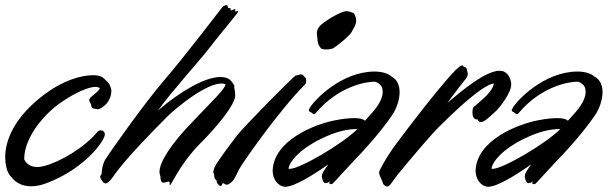

<svg xmlns="http://www.w3.org/2000/svg" viewBox="-70 -701 2358 738"><path d="M106 4C256 -51 333 -161 333 -184C333 -195 325 -200 317 -200C312 -200 308 -198 305 -195C257 -135 160 -78 100 -63C91 -61 82 -59 74 -59C50 -59 31 -70 23 -89C23 -173 99 -262 164 -307C222 -347 271 -367 297 -367C305 -367 311 -365 314 -361C307 -349 291 -338 281 -329C275 -324 273 -320 273 -316C273 -309 281 -303 281 -294C281 -281 302 -283 305 -281C312 -281 323 -287 335 -298C347 -308 358 -331 358 -351C358 -363 351 -381 339 -390C336 -394 330 -399 324 -404C316 -409 303 -412 287 -412C242 -412 172 -391 106 -342C-18 -251 -50 -159 -50 -97C-50 -69 -44 -46 -36 -33C-33 -27 -28 -22 -24 -18C-9 1 15 15 49 15C66 15 85 12 106 4Z M834 -334C834 -344 833 -355 830 -365C830 -365 831 -366 831 -367C831 -374 822 -388 812 -396C803 -402 791 -405 777 -405C718 -405 623 -350 537 -276C590 -350 699 -470 728 -508C763 -554 830 -634 840 -648C844 -653 845 -656 845 -657C845 -658 845 -659 844 -659C842 -659 838 -657 836 -657C834 -657 833 -657 833 -659C833 -659 834 -660 834 -661C834 -662 835 -663 835 -664C835 -665 834 -666 833 -666C830 -666 822 -661 817 -661C817 -661 816 -661 816 -662C816 -663 817 -665 817 -667C817 -669 816 -670 810 -670C802 -670 809 -681 801 -681C796 -681 790 -679 785 -674C777 -664 642 -487 564 -396C485 -305 346 -107 334 -87C323 -66 321 -44 321 -36C321 -29 315 -27 315 -22C315 -19 316 -15 320 -10C325 -1 330 4 336 4C342 4 349 -2 359 -14C377 -38 399 -78 571 -251C621 -300 726 -380 781 -380C787 -380 792 -379 797 -377C794 -358 751 -318 674 -237C585 -146 543 -77 543 -40C543 -36 544 -32 545 -29C549 -18 545 -10 551 -3C553 0 555 1 559 1C565 1 574 -3 579 -3C583 -3 582 3 582 8C582 10 582 11 583 11C584 11 585 9 588 5C599 -12 633 -83 700 -150C766 -216 834 -299 834 -334Z M1104 -402C1098 -406 1102 -406 1096 -411C1093 -414 1089 -415 1086 -415C1084 -415 1082 -414 1080 -414C1076 -411 1071 -412 1067 -411C1055 -405 864 -211 840 -179C816 -147 762 -77 754 -56C751 -48 750 -43 750 -40C750 -34 753 -33 753 -31C753 -20 755 -11 761 -10C763 -10 760 3 775 13C776 14 777 14 778 14C784 14 784 3 787 3C791 3 795 9 801 9C807 9 814 5 824 -5C830 -10 845 -41 849 -50C858 -69 1001 -275 1103 -377C1106 -380 1107 -386 1107 -391C1107 -396 1106 -401 1104 -402ZM1281 -577C1285 -586 1299 -604 1299 -621C1299 -633 1295 -641 1292 -647C1288 -654 1269 -658 1260 -658C1240 -657 1170 -617 1156 -597C1149 -587 1148 -579 1148 -572C1148 -564 1150 -558 1150 -556C1150 -534 1156 -525 1163 -516C1166 -512 1174 -511 1184 -511C1194 -511 1205 -513 1210 -515C1222 -522 1251 -546 1253 -548C1263 -558 1276 -568 1281 -577Z M1437 -258C1454 -283 1466 -317 1466 -347C1466 -372 1457 -395 1436 -406C1421 -420 1395 -426 1370 -426C1242 -426 1136 -315 1120 -285C1118 -282 1117 -279 1117 -277C1117 -273 1121 -271 1126 -269C1130 -266 1134 -262 1137 -262C1139 -262 1141 -264 1144 -267C1233 -372 1340 -387 1369 -387C1378 -387 1387 -380 1395 -371C1399 -365 1401 -357 1401 -348C1401 -329 1391 -303 1364 -272C1355 -261 1344 -250 1333 -237C1327 -243 1314 -247 1293 -247C1275 -247 1251 -245 1220 -239C1140 -224 982 -162 978 -45C978 -14 997 15 1026 17C1061 17 1133 -28 1192 -69C1172 -42 1167 -32 1167 -23C1167 -21 1167 -20 1168 -18C1169 -10 1173 3 1182 3C1190 3 1192 0 1198 -4C1197 -3 1196 0 1196 3C1196 5 1197 6 1199 6C1200 6 1202 7 1203 7C1207 7 1210 4 1220 -7C1235 -23 1281 -74 1314 -108C1333 -128 1395 -196 1437 -258ZM1163 -167C1222 -196 1265 -205 1304 -205C1243 -145 1082 -52 1044 -52C1042 -52 1040 -52 1039 -53C1043 -80 1081 -127 1163 -167Z M1725 -433C1724 -440 1719 -443 1712 -445C1708 -447 1710 -450 1707 -450L1701 -448C1664 -429 1472 -175 1441 -132C1410 -88 1393 -53 1389 -45C1388 -42 1387 -40 1387 -38C1388 -31 1390 -23 1396 -12C1402 0 1401 5 1406 10C1411 14 1415 16 1418 16C1423 16 1426 13 1430 9L1457 -28C1495 -74 1580 -176 1615 -211C1744 -340 1804 -378 1828 -380C1827 -365 1811 -342 1782 -317C1766 -303 1765 -301 1753 -292C1748 -288 1746 -283 1746 -267C1747 -254 1749 -247 1756 -244C1758 -242 1760 -242 1762 -242C1764 -242 1767 -243 1767 -240C1767 -240 1767 -232 1780 -232C1792 -232 1813 -253 1833 -271C1853 -289 1895 -345 1895 -376C1895 -391 1888 -411 1875 -421L1865 -427C1860 -428 1856 -429 1850 -429C1797 -429 1707 -354 1650 -306C1681 -349 1714 -390 1722 -400C1726 -406 1728 -411 1728 -416C1728 -423 1725 -428 1725 -433Z M2217 -258C2234 -283 2246 -317 2246 -347C2246 -372 2237 -395 2216 -406C2201 -420 2175 -426 2150 -426C2022 -426 1916 -315 1900 -285C1898 -282 1897 -279 1897 -277C1897 -273 1901 -271 1906 -269C1910 -266 1914 -262 1917 -262C1919 -262 1921 -264 1924 -267C2013 -372 2120 -387 2149 -387C2158 -387 2167 -380 2175 -371C2179 -365 2181 -357 2181 -348C2181 -329 2171 -303 2144 -272C2135 -261 2124 -250 2113 -237C2107 -243 2094 -247 2073 -247C2055 -247 2031 -245 2000 -239C1920 -224 1762 -162 1758 -45C1758 -14 1777 15 1806 17C1841 17 1913 -28 1972 -69C1952 -42 1947 -32 1947 -23C1947 -21 1947 -20 1948 -18C1949 -10 1953 3 1962 3C1970 3 1972 0 1978 -4C1977 -3 1976 0 1976 3C1976 5 1977 6 1979 6C1980 6 1982 7 1983 7C1987 7 1990 4 2000 -7C2015 -23 2061 -74 2094 -108C2113 -128 2175 -196 2217 -258ZM1943 -167C2002 -196 2045 -205 2084 -205C2023 -145 1862 -52 1824 -52C1822 -52 1820 -52 1819 -53C1823 -80 1861 -127 1943 -167Z"/></svg>

Font: Oregano
Style: Italic
Weight: 400
Italic angle: -12°
Designer: Astigmatic (AOETI)
Foundry: Astigmatic (AOETI)
Version: Version 1.000